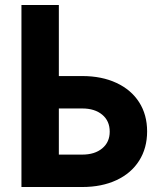

<svg xmlns="http://www.w3.org/2000/svg" viewBox="-20 -750 640 770"><path d="M66 0V-730H216V-445H310Q388 -445 447 -417.5Q506 -390 538 -340Q570 -290 570 -223Q570 -156 538 -105.5Q506 -55 447 -27.5Q388 0 310 0ZM310 -130Q360 -130 390 -155Q420 -180 420 -222Q420 -265 390 -290Q360 -315 310 -315H216V-130Z"/></svg>

Font: JetBrains Mono Extra Bold
Style: Regular
Weight: 800
Monospace: yes
Designer: Philipp Nurullin, Konstantin Bulenkov
Foundry: JetBrains
Version: 2.002